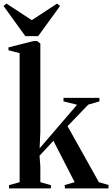

<svg xmlns="http://www.w3.org/2000/svg" viewBox="-48 -1046 623 1066"><path d="M2 0V-18L61 -34.5V-751L-1 -767V-783L138 -818H158L176 -804.5V-314.5L172 -222.5L380 -464.5L304.5 -483V-502.5H504V-483L442 -465L327 -345.5L501 -34.5L554.5 -19V0H312.5L311 -18.5L366.5 -34.5L248.5 -264.5L171.5 -181.5L176 -121.5V-34.5L234.5 -18V0ZM92.5 -845.5 -28.5 -1013 -12 -1026 128.5 -934 269 -1026 285.5 -1013 164 -845.5Z"/></svg>

Font: Merriweather 144pt SemiBold
Style: Regular
Weight: 600
Version: Version 2.100